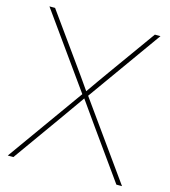

<svg xmlns="http://www.w3.org/2000/svg" viewBox="-109 -815 798 902"><g transform="rotate(15 290.0 -364.0)"><path d="M12.2 0H39.6L212.4 -242.2C238.8 -278.8 264.2 -315.4 290 -352.1C315.9 -315.4 341.3 -278.8 367.7 -242.2L540.5 0H567.9L304.2 -369.1L560.1 -727.5H532.7L369.6 -500C342.3 -462.4 316.4 -424.8 290 -387.2C263.7 -424.8 237.8 -462.4 210.4 -500L47.4 -727.5H20L275.9 -369.1Z"/></g></svg>

Font: Raveo Display Display Thin
Style: Regular
Weight: 100
Designer: Jakub Foglar, Rasmus Andersson (Inter)
Foundry: Jakubfoglar.com
Version: Version 1.100;Glyphs 3.2.3 (3260)